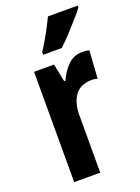

<svg xmlns="http://www.w3.org/2000/svg" viewBox="-146 -830 649 893"><g transform="rotate(-20 178.5 -383.0)"><path d="M302 -556Q308 -556 316.5 -555.5Q325 -555 337 -552L328 -414Q322 -417 312.5 -418Q303 -419 301 -419Q243 -419 216 -381Q189 -343 190 -279V0H61V-546H160L178 -457H184Q200 -495 229.5 -525.5Q259 -556 302 -556ZM357 -756Q343 -738 319.5 -711Q296 -684 269.5 -655.5Q243 -627 220 -606H128V-619Q154 -659 174 -696Q194 -733 210 -766H357Z"/></g></svg>

Font: Noto Sans Gujarati UI ExtraCondensed
Style: Bold
Weight: 700
Width: 2
Designer: Jelle Bosma - Monotype Design Team, Universal Thirst
Foundry: Monotype Imaging Inc.
Version: Version 2.106; ttfautohint (v1.8.4.7-5d5b)